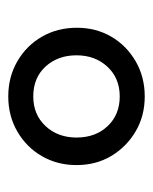

<svg xmlns="http://www.w3.org/2000/svg" viewBox="26 -780 362 453"><g transform="rotate(90 206.5 -553.0)"><path d="M207 -392Q161 -392 124 -413.5Q87 -435 66 -471.5Q45 -508 45 -554Q45 -599 66 -635Q87 -671 124 -692.5Q161 -714 207 -714Q253 -714 289.5 -692.5Q326 -671 347.5 -635Q369 -599 369 -553Q369 -508 348 -471.5Q327 -435 290 -413.5Q253 -392 207 -392ZM207 -451Q250 -451 277 -480Q304 -509 304 -553Q304 -598 277 -626.5Q250 -655 207 -655Q164 -655 137 -626Q110 -597 110 -553Q110 -509 136.5 -480Q163 -451 207 -451Z"/></g></svg>

Font: Nunito Sans 10pt Expanded
Style: Regular
Weight: 400
Width: 7
Designer: Vernon Adams
Foundry: Vernon Adams
Version: Version 3.101;gftools[0.9.27]